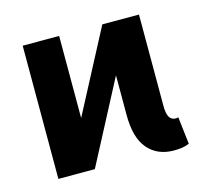

<svg xmlns="http://www.w3.org/2000/svg" viewBox="-85 -648 841 760"><g transform="rotate(-15 335.5 -268.0)"><path d="M217 0 131.6 -46.9 393.9 -545.9 478.9 -499ZM67.6 0V-545.9H217V0ZM539.3 9.8Q471.9 9.8 432.8 -35.6Q393.7 -81 393.9 -175.2V-545.9H544.1V-175.2Q543.7 -140.6 552.4 -125.8Q561.2 -110.9 579.1 -110.9Q585.8 -110.9 589.1 -113.3L602.3 -1Q585.9 5.9 570.9 7.8Q556 9.8 539.3 9.8Z"/></g></svg>

Font: GitLab Sans
Style: Regular
Weight: 400
Designer: Rasmus Andersson
Foundry: Modifications by GitLab B.V., manufactured by rsms
Version: Version 4.000;git-c8fb6b7